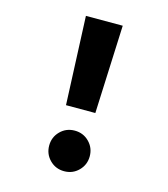

<svg xmlns="http://www.w3.org/2000/svg" viewBox="-113 -836 826 942"><g transform="rotate(15 300.0 -365.0)"><path d="M225.5 -298.5 206.5 -747H393.5L374.5 -298.5ZM300 -189Q343.5 -189 373.2 -159Q403 -129 403 -86Q403 -43 373.2 -13Q343.5 17 300 17Q256.5 17 226.8 -13Q197 -43 197 -86Q197 -129 226.8 -159Q256.5 -189 300 -189Z"/></g></svg>

Font: Google Sans Code
Style: Regular
Weight: 400
Monospace: yes
Designer: Google Sans Code Authors
Foundry: Google LLC
Version: Version 6.000